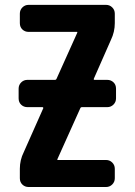

<svg xmlns="http://www.w3.org/2000/svg" viewBox="-20 -750 540 770"><path d="M410.2 -429.7Q424.8 -429.7 435.1 -419.9Q445.3 -410.2 445.3 -394.5V-355.5Q445.3 -340.8 435.1 -330.6Q424.8 -320.3 410.2 -320.3H308.6Q303.7 -320.3 301.8 -315.4L210 -111.3V-109.4Q210 -108.4 210.9 -108.4H405.3Q419.9 -108.4 430.2 -98.1Q440.4 -87.9 440.4 -73.2V-35.2Q440.4 -20.5 430.2 -10.3Q419.9 0 405.3 0H94.7Q80.1 0 69.8 -9.8Q59.6 -19.5 59.6 -35.2V-73.2Q59.6 -108.4 75.2 -139.6L153.3 -315.4Q154.3 -316.4 153.3 -318.4Q152.3 -320.3 150.4 -320.3H89.8Q75.2 -320.3 64.9 -330.1Q54.7 -339.8 54.7 -355.5V-394.5Q54.7 -409.2 64.9 -419.4Q75.2 -429.7 89.8 -429.7H200.2Q205.1 -429.7 207 -434.6L290 -619.1V-621.1Q290 -622.1 289.1 -622.1H94.7Q80.1 -622.1 69.8 -631.8Q59.6 -641.6 59.6 -657.2V-695.3Q59.6 -710 69.8 -720.2Q80.1 -730.5 94.7 -730.5H405.3Q419.9 -730.5 430.2 -720.2Q440.4 -710 440.4 -695.3V-657.2Q440.4 -622.1 424.8 -589.8L356.4 -434.6Q354.5 -429.7 359.4 -429.7Z"/></svg>

Font: Rounded-L Mgen+ 1mn bold
Style: Bold
Weight: 700
Designer: [Source Han Sans]
Ryoko NISHIZUKA  (kana & ideographs); Paul D. Hunt (Latin, Greek & Cyrillic); Wenlong ZHANG  (bopomofo
Version: Version 1.059.20150602